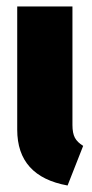

<svg xmlns="http://www.w3.org/2000/svg" viewBox="-20 -553 284 591"><path d="M203 -168Q203 -143 210.5 -129Q218 -115 236 -104L188 18Q33 -10 33 -154V-533H203Z"/></svg>

Font: Fira Sans Extra Condensed ExtraBold
Style: Regular
Weight: 800
Width: 1
Designer: Carrois Corporate & Edenspiekermann AG
Foundry: Carrois Corporate GbR & Edenspiekermann AG
Version: Version 4.203